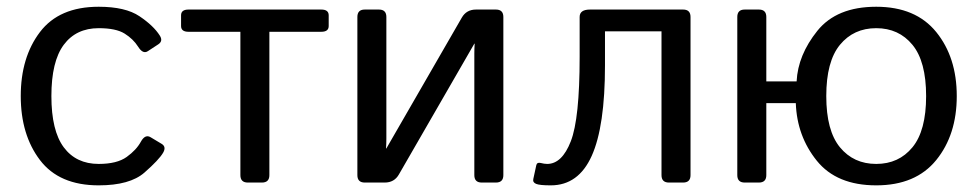

<svg xmlns="http://www.w3.org/2000/svg" viewBox="-20 -541 2897 569"><path d="M41.5 -256.3Q41.5 -371.1 98.4 -446Q155.3 -521 272.5 -521Q351.6 -521 393.3 -492.9Q435.1 -464.8 453.6 -435.5Q463.9 -419.4 449.2 -409.7L418.5 -389.6Q403.8 -379.4 389.2 -402.8Q375 -425.3 349.4 -441.4Q323.7 -457.5 272.5 -457.5Q205.6 -457.5 168.9 -408.2Q132.3 -358.9 132.3 -256.3Q132.3 -153.8 168.9 -104.5Q205.6 -55.2 272.5 -55.2Q326.7 -55.2 355.5 -75.9Q384.3 -96.7 397.5 -121.1Q410.2 -144 426.3 -134.3L459 -114.7Q473.6 -106 463.4 -88.4Q451.2 -67.4 408 -29.5Q364.7 8.3 272.5 8.3Q155.3 8.3 98.4 -66.7Q41.5 -141.6 41.5 -256.3Z M538.6 -446.8Q516.6 -446.8 516.6 -463.9V-495.6Q516.6 -512.7 538.6 -512.7H932.1Q954.1 -512.7 954.1 -495.6V-463.9Q954.1 -446.8 932.1 -446.8H778.3V-22Q778.3 0 756.3 0H714.4Q692.4 0 692.4 -22V-446.8Z M1061 0Q1039.1 0 1039.1 -22V-490.7Q1039.1 -512.7 1061 -512.7H1103Q1125 -512.7 1125 -490.7V-130.4Q1125 -115.7 1124 -101.1H1125L1348.6 -488.8Q1362.3 -512.7 1390.6 -512.7H1449.7Q1471.7 -512.7 1471.7 -490.7V-22Q1471.7 0 1449.7 0H1407.7Q1385.7 0 1385.7 -22V-382.3Q1385.7 -397 1386.7 -411.6H1385.7L1162.1 -23.9Q1148.4 0 1120.1 0Z M1568.8 3.9Q1558.1 -0.5 1560.5 -10.7L1569.3 -51.3Q1571.3 -60.5 1582 -58.1Q1593.3 -55.2 1601.6 -55.2Q1645.5 -55.2 1671.6 -122.3Q1697.8 -189.5 1697.8 -372.1V-490.7Q1697.8 -512.7 1728.5 -512.7H2004.4Q2026.4 -512.7 2026.4 -490.7V-22Q2026.4 0 2004.4 0H1962.4Q1940.4 0 1940.4 -22V-448.2H1772.9V-347.2Q1772.9 -166.5 1733.6 -79.1Q1694.3 8.3 1612.3 8.3Q1579.1 8.3 1568.8 3.9Z M2187 0Q2165 0 2165 -22V-490.7Q2165 -512.7 2187 -512.7H2229Q2251 -512.7 2251 -490.7V-299.8H2340.8Q2344.7 -377.9 2402.1 -449.5Q2459.5 -521 2576.7 -521Q2693.8 -521 2754.6 -446Q2815.4 -371.1 2815.4 -256.3Q2815.4 -141.6 2754.6 -66.7Q2693.8 8.3 2576.7 8.3Q2459.5 8.3 2400.6 -64.7Q2341.8 -137.7 2338.4 -235.4H2251V-22Q2251 0 2229 0ZM2428.7 -256.3Q2428.7 -153.8 2469.2 -104.5Q2509.8 -55.2 2576.7 -55.2Q2643.6 -55.2 2684.1 -104.5Q2724.6 -153.8 2724.6 -256.3Q2724.6 -358.9 2684.1 -408.2Q2643.6 -457.5 2576.7 -457.5Q2509.8 -457.5 2469.2 -408.2Q2428.7 -358.9 2428.7 -256.3Z"/></svg>

Font: Istok
Style: Regular
Weight: 500
Designer: Andrey V. Panov
Foundry: Andrey V. Panov
Version: Version 1.0.3